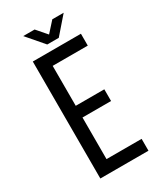

<svg xmlns="http://www.w3.org/2000/svg" viewBox="-208 -917 844 995"><g transform="rotate(-30 213.5 -419.5)"><path d="M176 -839 228 -779 282 -839H350L263 -739H194L108 -839ZM334 -390V-320H163V-71H373V0H85V-700H373V-629H163V-390Z"/></g></svg>

Font: Bebas Neue Regular
Style: Regular
Weight: 400
Designer: Ryoichi Tsunekawa & LGV (GE)
Foundry: Free Software Foundation, Inc.
Version: Version 1.003 August 13, 2016